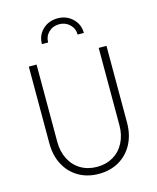

<svg xmlns="http://www.w3.org/2000/svg" viewBox="-142 -1086 975 1194"><g transform="rotate(-15 345.0 -488.5)"><path d="M95 -251V-745H145V-247Q145 -185 170 -136Q195 -87 240.5 -60Q286 -33 345 -33Q404 -33 449.5 -60Q495 -87 520 -136Q545 -185 545 -247V-745H595V-251Q595 -173 563.5 -113.5Q532 -54 475.5 -21Q419 12 345 12Q271 12 214.5 -21Q158 -54 126.5 -113.5Q95 -173 95 -251ZM345 -989Q402 -989 441 -951.5Q480 -914 480 -859H440Q440 -898 412.5 -924.5Q385 -951 345 -951Q304 -951 277 -924.5Q250 -898 250 -859H210Q210 -915 248.5 -952Q287 -989 345 -989Z"/></g></svg>

Font: Eudoxus Sans ExtraLight
Style: Regular
Weight: 200
Designer: Stijn de Vries
Foundry: tokotype
Version: Version 2.005